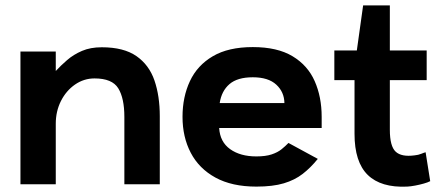

<svg xmlns="http://www.w3.org/2000/svg" viewBox="-20 -690 1646 723"><path d="M448.3 4V-249.7Q448.3 -320.3 425.3 -357.5Q402.3 -394.7 336 -394.7Q295.7 -394.7 262.3 -371.5Q229 -348.3 209.5 -309.7Q190 -271 190 -224V4H57V-496H190V-422.7Q209 -443.3 233 -464Q257 -484.7 288.7 -498.3Q320.3 -512 363.3 -512Q446 -512 493.8 -478.7Q541.7 -445.3 561.7 -386.8Q581.7 -328.3 581.7 -252.7V4Z M1191.3 -208H805.3Q808.3 -155.7 846.7 -128.3Q885 -101 945.3 -101Q980 -101 1002.7 -108.5Q1025.3 -116 1040 -127.8Q1054.7 -139.7 1066.3 -151.7L1176.7 -91.7Q1149.7 -58.3 1119.8 -35.2Q1090 -12 1048.7 0.3Q1007.3 12.7 945.3 12.7Q853.3 12.7 791.3 -21.3Q729.3 -55.3 698.3 -114.7Q667.3 -174 667.3 -250Q667.3 -325 695.2 -384.5Q723 -444 781.5 -478.3Q840 -512.7 932 -512.7Q1024.3 -512.7 1081.5 -478.3Q1138.7 -444 1165 -384.5Q1191.3 -325 1191.3 -250ZM807.3 -302H1051Q1050.3 -343.7 1020.3 -371.3Q990.3 -399 932 -399Q874 -399 844.2 -373.3Q814.3 -347.7 807.3 -302Z M1600 -7.8Q1591 -3 1575.5 1.3Q1560 5.7 1543.3 8.8Q1526.7 12 1513 12.7Q1414.7 17.3 1364.8 -31.3Q1315 -80 1315 -186V-388.3H1239V-500H1323.7L1347.4 -669.7H1448V-500H1586.7V-388.3H1448V-201.3Q1448 -139.3 1470 -118.8Q1492 -98.3 1541.3 -105Q1555.3 -106.3 1566.1 -110.8Q1576.9 -115.3 1582.7 -116.7Z"/></svg>

Font: Nata Sans
Style: Regular
Weight: 400
Designer: Daniel Uzquiano Cruz
Version: Version 1.001